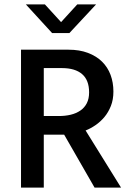

<svg xmlns="http://www.w3.org/2000/svg" viewBox="-20 -857 588 877"><path d="M76 -630H293Q343 -630 381.5 -615.5Q420 -601 446 -575.5Q472 -550 485 -515Q498 -480 498 -439Q498 -402 486.5 -373Q475 -344 457 -322.5Q439 -301 416.5 -285.5Q394 -270 371 -261L533 0H412L273 -242H180V0H76ZM180 -327H248Q278 -327 303 -333Q328 -339 347 -352Q366 -365 376.5 -385.5Q387 -406 387 -435Q387 -491 355 -518.5Q323 -546 263 -546H180ZM297 -706H218L98 -837H185L259 -756L333 -837H419Z"/></svg>

Font: Mukta Medium
Style: Regular
Weight: 500
Designer: Girish Dalvi and Yashodeep Gholap
Foundry: Ek Type
Version: Version 2.538;PS 1.002;hotconv 16.6.51;makeotf.lib2.5.65220;